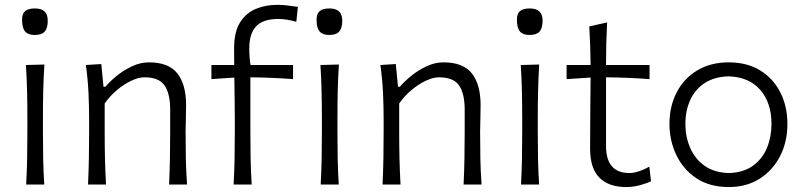

<svg xmlns="http://www.w3.org/2000/svg" viewBox="-20 -765 3338 796"><path d="M88.5 0Q91.5 -55.5 92.5 -107Q93.5 -158.5 93.5 -219.5V-269.5Q93.5 -334 92.2 -387Q91 -440 87.5 -495.5L164 -497.5Q160.5 -442 159.2 -388.5Q158 -335 158 -269.5V-219.5Q158 -158.5 159 -107Q160 -55.5 163.5 0ZM124 -620Q96.5 -620 84 -634.5Q71.5 -649 71.5 -683.5Q71.5 -708 84.2 -719Q97 -730 125 -730Q178 -730 178 -679.5Q178 -648 165.2 -634Q152.5 -620 124 -620Z M345 0Q347.5 -55.5 348.5 -107Q349.5 -158.5 349.5 -219.5V-269.5Q349.5 -324 346.8 -381.2Q344 -438.5 336 -495.5L400 -499.5L409 -405.5H417Q435.5 -427.5 464.5 -451Q493.5 -474.5 528 -490.5Q562.5 -506.5 597.5 -506.5Q679 -506.5 715.2 -460.8Q751.5 -415 751.5 -328.5Q751.5 -296.5 750.5 -268.8Q749.5 -241 749.5 -219.5Q749.5 -158.5 750.5 -107Q751.5 -55.5 755.5 0H681Q683.5 -55.5 684.5 -106.8Q685.5 -158 685.5 -217V-310.5Q685.5 -377 662.2 -410.8Q639 -444.5 578.5 -444.5Q554.5 -444.5 524.2 -430.2Q494 -416 464.8 -391.5Q435.5 -367 414 -336V-217Q414 -158 415.2 -106.8Q416.5 -55.5 419.5 0Z M948.5 0Q951.5 -55.5 952.5 -107Q953.5 -158.5 953.5 -219.5V-268.5Q953.5 -308 952.8 -351.2Q952 -394.5 951.5 -443.5L856.5 -437V-495.5H951Q951 -512 950.8 -529.2Q950.5 -546.5 950.5 -564.5Q950.5 -632.5 975.2 -672Q1000 -711.5 1040.8 -728.2Q1081.5 -745 1129.5 -745Q1150.5 -745 1175.2 -742Q1200 -739 1215 -736.5L1208.5 -674.5Q1193 -679.5 1172.2 -683Q1151.5 -686.5 1134.5 -686.5Q1071 -686.5 1042.2 -656.2Q1013.5 -626 1013.5 -564.5Q1013.5 -546 1015 -525Q1016.5 -504 1019 -495.5H1195V-437Q1149.5 -440.5 1105.5 -442.2Q1061.5 -444 1018 -444.5V-219.5Q1018 -158.5 1019 -107Q1020 -55.5 1023.5 0ZM1309.5 0Q1312.5 -55.5 1313.5 -107Q1314.5 -158.5 1314.5 -219.5V-269.5Q1314.5 -334 1313.2 -387Q1312 -440 1308.5 -495.5L1385 -497.5Q1381.5 -442 1380.2 -388.5Q1379 -335 1379 -269.5V-219.5Q1379 -158.5 1380 -107Q1381 -55.5 1384.5 0ZM1345 -620Q1317.5 -620 1305 -634.5Q1292.5 -649 1292.5 -683.5Q1292.5 -708 1305.2 -719Q1318 -730 1346 -730Q1399 -730 1399 -679.5Q1399 -648 1386.2 -634Q1373.5 -620 1345 -620Z M1566 0Q1568.5 -55.5 1569.5 -107Q1570.5 -158.5 1570.5 -219.5V-269.5Q1570.5 -324 1567.8 -381.2Q1565 -438.5 1557 -495.5L1621 -499.5L1630 -405.5H1638Q1656.5 -427.5 1685.5 -451Q1714.5 -474.5 1749 -490.5Q1783.5 -506.5 1818.5 -506.5Q1900 -506.5 1936.2 -460.8Q1972.5 -415 1972.5 -328.5Q1972.5 -296.5 1971.5 -268.8Q1970.5 -241 1970.5 -219.5Q1970.5 -158.5 1971.5 -107Q1972.5 -55.5 1976.5 0H1902Q1904.5 -55.5 1905.5 -106.8Q1906.5 -158 1906.5 -217V-310.5Q1906.5 -377 1883.2 -410.8Q1860 -444.5 1799.5 -444.5Q1775.5 -444.5 1745.2 -430.2Q1715 -416 1685.8 -391.5Q1656.5 -367 1635 -336V-217Q1635 -158 1636.2 -106.8Q1637.5 -55.5 1640.5 0Z M2140 0Q2143 -55.5 2144 -107Q2145 -158.5 2145 -219.5V-269.5Q2145 -334 2143.8 -387Q2142.5 -440 2139 -495.5L2215.5 -497.5Q2212 -442 2210.8 -388.5Q2209.5 -335 2209.5 -269.5V-219.5Q2209.5 -158.5 2210.5 -107Q2211.5 -55.5 2215 0ZM2175.5 -620Q2148 -620 2135.5 -634.5Q2123 -649 2123 -683.5Q2123 -708 2135.8 -719Q2148.5 -730 2176.5 -730Q2229.5 -730 2229.5 -679.5Q2229.5 -648 2216.8 -634Q2204 -620 2175.5 -620Z M2576.5 10.5Q2503.5 10.5 2465 -28.5Q2426.5 -67.5 2426.5 -147.5Q2426.5 -230 2427.2 -306.5Q2428 -383 2428.5 -443.5L2329 -437V-495.5H2428.5Q2428 -538 2426.8 -576.2Q2425.5 -614.5 2423 -655.5L2497 -672Q2494.5 -622.5 2493.5 -583Q2492.5 -543.5 2492.5 -495.5H2673V-437Q2628 -440.5 2582.2 -442.2Q2536.5 -444 2492.5 -444.5V-160Q2492.5 -47.5 2590 -47.5Q2606 -47.5 2629.8 -55.2Q2653.5 -63 2672 -74.5L2679 -13.5Q2664.5 -6 2635.2 2.2Q2606 10.5 2576.5 10.5Z M3002 10.5Q2922 10.5 2867.2 -26Q2812.5 -62.5 2784 -122.2Q2755.5 -182 2755.5 -251Q2755.5 -325 2785.8 -382.8Q2816 -440.5 2871.2 -473.5Q2926.5 -506.5 3001 -506.5Q3077.5 -506.5 3132 -472.8Q3186.5 -439 3215.5 -381.2Q3244.5 -323.5 3244.5 -251Q3244.5 -177.5 3214.5 -118.5Q3184.5 -59.5 3130 -24.5Q3075.5 10.5 3002 10.5ZM3001.5 -47.5Q3062.5 -49.5 3101.8 -78Q3141 -106.5 3159.8 -152.2Q3178.5 -198 3178.5 -251Q3178.5 -338.5 3132.2 -392Q3086 -445.5 3001.5 -448.5Q2942 -447 2901.8 -420.8Q2861.5 -394.5 2841.5 -350.2Q2821.5 -306 2821.5 -251Q2821.5 -198.5 2841 -152.8Q2860.5 -107 2900.5 -78.2Q2940.5 -49.5 3001.5 -47.5Z"/></svg>

Font: Commissioner Flair Light
Style: Regular
Weight: 300
Designer: Kostas Bartsokas
Foundry: Kostas Bartsokas
Version: Version 1.000; ttfautohint (v1.8.3)